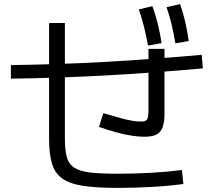

<svg xmlns="http://www.w3.org/2000/svg" viewBox="-20 -875 1040 935"><path d="M552 40Q450 40 384.5 30Q319 20 283 -6Q247 -32 233 -79Q219 -126 219 -200V-763H296V-200Q296 -145 305 -111Q314 -77 341 -59Q368 -41 419 -35Q470 -29 552 -29Q633 -29 714 -33.5Q795 -38 866 -47L873 21Q800 31 716.5 35.5Q633 40 552 40ZM683 -209Q656 -209 620 -214.5Q584 -220 544.5 -231Q505 -242 462 -257L483 -324Q533 -309 566.5 -300Q600 -291 623.5 -287Q647 -283 667 -283Q689 -283 696 -293Q703 -303 703 -341V-557V-637H781V-557V-319Q781 -279 771.5 -254.5Q762 -230 741 -219.5Q720 -209 683 -209ZM701 -653Q692 -701 681.5 -743.5Q671 -786 656 -829L722 -845Q738 -802 748.5 -758.5Q759 -715 767 -665ZM834 -664Q826 -712 816 -754.5Q806 -797 791 -840L857 -855Q872 -812 882 -768.5Q892 -725 899 -675ZM33 -558Q263 -561 490 -573.5Q717 -586 962 -608L968 -542Q723 -520 494 -507.5Q265 -495 33 -492Z"/></svg>

Font: M PLUS 2 Thin
Style: Regular
Weight: 400
Version: Version 1.001